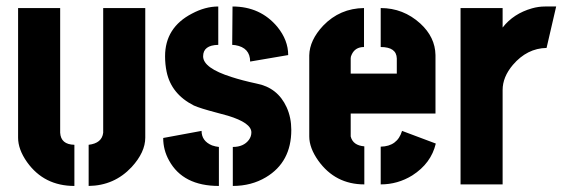

<svg xmlns="http://www.w3.org/2000/svg" viewBox="-20 -582 1785 606"><path d="M37.1 -147.5V-556.6H169.9V-163.1Q171.9 -126 214.8 -125V4.9Q119.1 4.9 65.4 -70.3Q37.1 -110.4 37.1 -147.5ZM259.8 4.9V-125Q301.8 -129.9 305.7 -163.1V-556.6H438.5V-147.5Q438.5 -101.6 395.5 -54.7Q340.8 3.9 259.8 4.9Z M495.1 -146.5 616.2 -168.9Q616.2 -136.7 649.4 -123Q661.1 -119.1 670.9 -118.2V4.9Q557.6 4.9 513.7 -75.2Q495.1 -108.4 495.1 -146.5ZM501 -404.3Q501 -495.1 585.9 -539.1Q627.9 -561.5 668.9 -561.5V-440.4Q621.1 -439.5 621.1 -404.3Q621.1 -367.2 710.9 -338.9Q744.1 -328.1 789.1 -318.4Q856.4 -305.7 884.8 -243.2Q899.4 -210.9 899.4 -171.9Q899.4 -70.3 819.3 -22.5Q773.4 4.9 714.8 4.9V-118.2Q749 -118.2 765.6 -140.6Q773.4 -151.4 773.4 -164.1Q773.4 -194.3 699.2 -216.8Q687.5 -219.7 663.1 -226.6Q611.3 -240.2 591.8 -249Q520.5 -285.2 505.9 -355.5Q501 -378.9 501 -404.3ZM712.9 -440.4 713.9 -561.5Q801.8 -561.5 855.5 -497.1Q889.6 -455.1 889.6 -408.2L769.5 -387.7Q769.5 -431.6 722.7 -439.5Q716.8 -440.4 712.9 -440.4Z M956.1 -151.4V-407.2Q957 -455.1 1000 -501Q1052.7 -555.7 1128.9 -556.6V-433.6Q1100.6 -433.6 1089.8 -409.2Q1086.9 -403.3 1086.9 -398.4V-349.6H1232.4V-397.5Q1231.4 -433.6 1181.6 -433.6V-556.6Q1252.9 -556.6 1306.6 -507.8Q1353.5 -464.8 1354.5 -408.2V-223.6H1086.9V-151.4Q1093.8 -123 1129.9 -120.1V0Q1038.1 0 984.4 -75.2Q956.1 -115.2 956.1 -151.4ZM1181.6 0V-119.1Q1234.4 -120.1 1249 -168.9L1355.5 -128.9Q1340.8 -66.4 1281.2 -28.3Q1235.4 0 1181.6 0Z M1433.6 0V-556.6H1566.4V-495.1Q1600.6 -539.1 1659.2 -555.7Q1679.7 -561.5 1700.2 -561.5H1735.4L1705.1 -430.7Q1643.6 -429.7 1598.6 -377Q1566.4 -338.9 1566.4 -297.9V0Z"/></svg>

Font: Post No Bills Colombo
Style: ExtraBold
Weight: 900
Designer: Kosala Senevirathne, Siva Puranthara, Lasantha Premarathna, Tharique Azeez
Foundry: Mooniak
Version: Version 1.220 ; ttfautohint (v1.5)